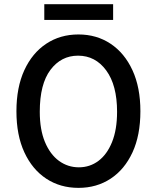

<svg xmlns="http://www.w3.org/2000/svg" viewBox="-20 -905 764 935"><path d="M663.7 -363.3Q663.7 -246.4 625.2 -163Q586.6 -79.5 518.6 -34.8Q450.6 9.9 362.2 9.9Q273.4 9.9 205.4 -34.8Q137.4 -79.5 98.7 -163Q60 -246.4 60 -363.3Q60 -479.4 98.5 -563.2Q137.1 -647 205.3 -692.1Q273.4 -737.2 361.9 -737.2Q450.3 -737.2 518.3 -692.1Q586.3 -647 625 -563.2Q663.7 -479.4 663.7 -363.3ZM550.1 -360.8Q550.1 -490.1 497.3 -562Q444.6 -633.9 360.1 -633.9Q277.7 -633.9 225.7 -564.8Q173.7 -495.7 173.7 -360.8Q173.7 -273.8 198.9 -213.4Q224.1 -153.1 267.2 -121.6Q310.4 -90.2 364 -90.2Q417.6 -90.2 459.5 -121.6Q501.4 -153.1 525.7 -213.4Q550.1 -273.8 550.1 -360.8ZM530.9 -884.6V-807.9H195.7V-884.6Z"/></svg>

Font: Interface Medium
Style: Regular
Weight: 500
Designer: Rasmus Andersson
Foundry: rsms
Version: Version 1.8